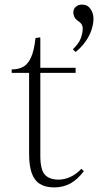

<svg xmlns="http://www.w3.org/2000/svg" viewBox="-20 -804 444 838"><path d="M217 14Q179 14 154.5 -1Q130 -16 118.5 -48.5Q107 -81 107 -132V-486H31V-501Q61 -501 81.5 -512.5Q102 -524 115.5 -553.5Q129 -583 135 -638L155 -641L156 -638V-508H310V-486H156V-124Q156 -64 175.5 -42Q195 -20 236 -20Q261 -20 286.5 -31.5Q312 -43 335 -67L346 -57Q318 -20 286.5 -3Q255 14 217 14ZM310 -577 298 -589Q325 -615 333 -638Q341 -661 341 -679Q341 -690 336 -698Q331 -706 319 -714Q309 -721 304.5 -730.5Q300 -740 300 -749Q300 -765 311 -774.5Q322 -784 338 -784Q362 -784 375 -765Q388 -746 388 -723Q388 -701 380 -675.5Q372 -650 354.5 -624.5Q337 -599 310 -577Z"/></svg>

Font: Literata 60pt ExtraLight
Style: Regular
Weight: 250
Designer: Latin by Veronika Burian and Jose Scaglione. Greek by Irene Vlachou. Cyrillic by Vera Evstafieva.
Foundry: TypeTogether
Version: Version 3.103;gftools[0.9.29]